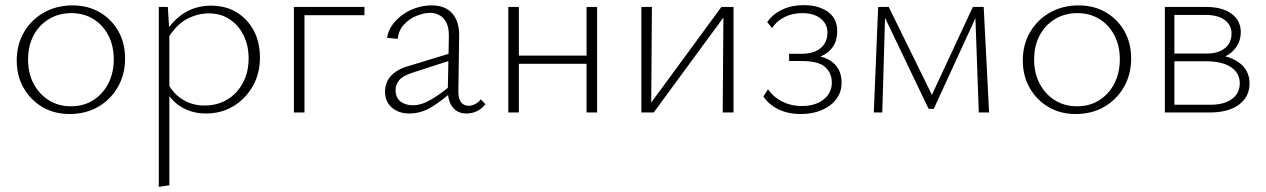

<svg xmlns="http://www.w3.org/2000/svg" viewBox="-20 -437 4920 746"><path d="M250 6Q191 6 145 -21Q99 -48 72 -95Q45 -142 45 -202Q45 -264 73.5 -312.5Q102 -361 151 -388.5Q200 -416 262 -416Q321 -416 367 -389.5Q413 -363 439.5 -316.5Q466 -270 466 -210Q466 -148 438 -99Q410 -50 361.5 -22Q313 6 250 6ZM255 -24Q306 -24 343.5 -48.5Q381 -73 401.5 -114Q422 -155 422 -206Q422 -260 400.5 -300.5Q379 -341 342 -363.5Q305 -386 257 -386Q208 -386 169.5 -362.5Q131 -339 110 -298.5Q89 -258 89 -206Q89 -152 111 -111Q133 -70 170.5 -47Q208 -24 255 -24Z M780 4Q727 4 685 -21Q643 -46 619 -95L633 -111Q656 -70 692.5 -48.5Q729 -27 774 -27Q825 -27 863.5 -50.5Q902 -74 924 -115.5Q946 -157 946 -210Q946 -260 926.5 -299.5Q907 -339 872.5 -362Q838 -385 791 -385Q748 -385 707 -363.5Q666 -342 634 -291L617 -301Q650 -358 696 -386.5Q742 -415 800 -415Q858 -415 900.5 -388.5Q943 -362 966.5 -317Q990 -272 990 -213Q990 -151 962 -102Q934 -53 887 -24.5Q840 4 780 4ZM597 289V-410H632L638 -317V283Z M1122 0V-410H1163V0ZM1143 -378V-410H1396V-378Z M1792 4Q1758 4 1738.5 -20.5Q1719 -45 1720 -92L1724 -291Q1725 -325 1716 -345.5Q1707 -366 1690 -376.5Q1673 -387 1651 -387Q1627 -387 1598.5 -375.5Q1570 -364 1549.5 -341.5Q1529 -319 1525 -286L1484 -290Q1488 -318 1505 -341Q1522 -364 1546 -381Q1570 -398 1599 -407Q1628 -416 1657 -416Q1711 -416 1738 -384Q1765 -352 1764 -297L1761 -85Q1760 -56 1770.5 -41Q1781 -26 1801 -26Q1813 -26 1826 -32.5Q1839 -39 1848 -51L1866 -32Q1853 -15 1834 -5.5Q1815 4 1792 4ZM1571 4Q1529 4 1502.5 -19Q1476 -42 1476 -81Q1476 -104 1485.5 -123Q1495 -142 1516.5 -157.5Q1538 -173 1576 -183L1743 -234L1748 -208L1587 -156Q1545 -143 1531 -125.5Q1517 -108 1517 -87Q1517 -57 1536.5 -42.5Q1556 -28 1584 -28Q1617 -28 1654 -49.5Q1691 -71 1734 -107L1745 -89Q1703 -50 1660 -23Q1617 4 1571 4Z M2259 0V-410H2300V0ZM1955 0V-410H1996V0ZM1974 -189V-221H2280V-189Z M2788 0 2791 -410H2830V0ZM2472 0V-410H2513L2510 0ZM2496 0V-19L2783 -410H2807V-391L2520 0Z M3092 6Q3042 6 3005 -12Q2968 -30 2946 -62L2964 -90Q2987 -58 3021 -41.5Q3055 -25 3095 -25Q3148 -25 3180 -50.5Q3212 -76 3212 -116Q3212 -153 3186 -176.5Q3160 -200 3093 -200H3046V-228H3093Q3143 -228 3169 -250.5Q3195 -273 3195 -310Q3195 -344 3168.5 -365Q3142 -386 3097 -386Q3058 -386 3027 -370Q2996 -354 2980 -328L2961 -351Q2982 -382 3019 -399.5Q3056 -417 3103 -417Q3161 -417 3197 -391Q3233 -365 3233 -316Q3233 -281 3217 -256.5Q3201 -232 3172.5 -219.5Q3144 -207 3106 -207V-224Q3179 -224 3214.5 -195.5Q3250 -167 3250 -116Q3250 -79 3229 -51.5Q3208 -24 3172.5 -9Q3137 6 3092 6Z M3375 0 3392 -410H3420L3408 0ZM3783 0 3769 -392 3784 -397 3608 -14H3588L3409 -388L3411 -410H3433L3607 -56H3595L3760 -410H3802L3823 0Z M4159 6Q4100 6 4054 -21Q4008 -48 3981 -95Q3954 -142 3954 -202Q3954 -264 3982.5 -312.5Q4011 -361 4060 -388.5Q4109 -416 4171 -416Q4230 -416 4276 -389.5Q4322 -363 4348.5 -316.5Q4375 -270 4375 -210Q4375 -148 4347 -99Q4319 -50 4270.5 -22Q4222 6 4159 6ZM4164 -24Q4215 -24 4252.5 -48.5Q4290 -73 4310.5 -114Q4331 -155 4331 -206Q4331 -260 4309.5 -300.5Q4288 -341 4251 -363.5Q4214 -386 4166 -386Q4117 -386 4078.5 -362.5Q4040 -339 4019 -298.5Q3998 -258 3998 -206Q3998 -152 4020 -111Q4042 -70 4079.5 -47Q4117 -24 4164 -24Z M4506 0V-410H4667Q4729 -410 4765 -383.5Q4801 -357 4801 -312Q4801 -280 4784 -255Q4767 -230 4737 -216Q4707 -202 4665 -202L4671 -226Q4747 -226 4791 -196Q4835 -166 4835 -113Q4835 -61 4794 -30.5Q4753 0 4680 0ZM4543 -30H4682Q4737 -30 4767 -52.5Q4797 -75 4797 -113Q4797 -153 4763 -176Q4729 -199 4664 -199H4531V-229H4669Q4714 -229 4739.5 -250Q4765 -271 4765 -307Q4765 -339 4739 -359Q4713 -379 4663 -379H4543Z"/></svg>

Font: Ysabeau Office ExtraLight
Style: Regular
Weight: 250
Designer: Christian Thalmann (Catharsis Fonts)
Version: Version 2.001;gftools[0.9.30]; featfreeze: tnum,lnum,ss02